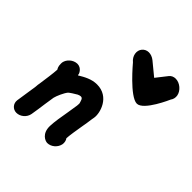

<svg xmlns="http://www.w3.org/2000/svg" viewBox="-154 -644 760 760"><g transform="rotate(45 226.5 -264.0)"><path d="M251.9 -534C262.5 -534 274 -529.9 283.9 -521.9L338.1 -477.3L373.8 -522.8C380.3 -531.3 390.1 -535.4 400.8 -535.4C424.8 -535.4 448.2 -514.8 452.1 -492.7C454 -482 451.8 -471.3 445.3 -462.8C445.3 -462.8 399.3 -356.4 361.8 -356.4C322.4 -356.4 236.2 -460.4 235.6 -461C225.4 -469.2 219.1 -480.1 217.2 -491.1C213 -514.9 230.2 -534 251.9 -534ZM28.4 -102.7C25.2 -79.1 21 -55.5 17.7 -31.8L17.6 -30.9C15 -10.9 30.1 6.4 50.1 6.4C71.9 6.4 92.2 -10.9 96.1 -32.7L96.7 -36.4C100.1 -55.5 103 -77.3 106 -99.1C108.4 -112.7 109.7 -125.5 112.3 -140C115.6 -153.6 127.8 -181.8 138.3 -194.5C140.6 -197.3 162.2 -211.8 171.2 -216.4C177 -219 181.4 -220.2 184.9 -220.2C195.6 -220.2 196.8 -209 200.6 -197.3C200.4 -196.4 201.1 -190 200 -183.6C198.2 -173.6 195.3 -151.8 192.7 -137.3C187.6 -108.2 182 -76.4 181.1 -50.9C179.9 -7.1 210.1 4.5 221.3 4.5C243.1 4.5 263.6 -13.6 267.5 -35.5C269.1 -44.5 266.6 -56.4 261.4 -62.7C262.3 -78.2 267 -110 272 -138.2C274.5 -152.7 278.5 -175.5 279.7 -187.3L281.5 -197.3C286.8 -227.5 266.7 -299.1 196.7 -299.1C166.2 -299.1 141.2 -284.7 118.1 -270.9C117.3 -271.8 116.6 -272.7 116.7 -273.6C116 -274.5 116.9 -274.5 116.9 -274.5C117.5 -278.1 107.5 -301.8 84.4 -301.8H82.6C61.6 -300.9 41.2 -283.6 37.6 -262.7C37.2 -260.9 37.7 -258.2 37.3 -256.4C37 -239.1 42.3 -232.7 44.3 -229.1C42.9 -205.5 37.7 -170.9 34 -144.5C29.6 -119.5 33.6 -132 28.4 -102.7Z"/></g></svg>

Font: TudorRose
Style: Oblique
Weight: 500
Italic angle: 10°
Version: Version 001.000